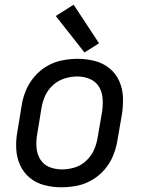

<svg xmlns="http://www.w3.org/2000/svg" viewBox="-20 -788 616 816"><path d="M241 8Q274 8 307 1.5Q340 -5 371 -23Q402 -41 425 -68Q448 -95 461 -127Q474 -159 479 -191L498 -301Q504 -338 502.5 -375Q501 -412 486.5 -444Q472 -476 445 -498Q418 -520 382.5 -529Q347 -538 310 -538Q278 -538 244.5 -531.5Q211 -525 180.5 -507.5Q150 -490 126.5 -462.5Q103 -435 90 -403.5Q77 -372 72 -339L54 -229Q47 -192 49 -155Q51 -118 65.5 -86Q80 -54 107 -32Q134 -10 169 -1Q204 8 241 8ZM243 -68Q215 -68 190 -78Q165 -88 151 -111Q137 -134 135 -161.5Q133 -189 138 -217L156 -327Q160 -354 171.5 -380Q183 -406 205 -426Q227 -446 254.5 -454.5Q282 -463 309 -463Q336 -463 361.5 -452.5Q387 -442 400.5 -419.5Q414 -397 416 -369.5Q418 -342 414 -314L395 -204Q391 -177 379.5 -151Q368 -125 346 -104.5Q324 -84 297 -76Q270 -68 243 -68ZM339 -565 401 -604 293 -768 217 -720Z"/></svg>

Font: Iosevka Sparkle Oblique
Style: Regular
Weight: 400
Italic angle: -9°
Designer: Belleve Invis
Foundry: Belleve Invis
Version: Version 4.5.0; ttfautohint (v1.8.3)